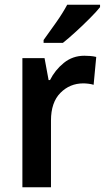

<svg xmlns="http://www.w3.org/2000/svg" viewBox="-20 -837 441 806"><path d="M334 -603Q345 -603 358.5 -602Q372 -601 384 -598L373 -481Q364 -484 351.5 -485.5Q339 -487 330 -487Q273 -487 233.5 -447Q194 -407 194 -331V-51H74V-593H167L184 -501H190Q211 -543 248 -573Q285 -603 334 -603ZM400 -807Q385 -788 357 -760Q329 -732 298.5 -704Q268 -676 244 -657H163V-669Q187 -702 215.5 -742.5Q244 -783 262 -817H400Z"/></svg>

Font: Noto Sans Tamil UI SemiCondensed SemiBold
Style: Regular
Weight: 600
Width: 4
Designer: Jelle Bosma - Monotype Design Team
Foundry: Monotype Imaging Inc.
Version: Version 2.004; ttfautohint (v1.8.4.7-5d5b)